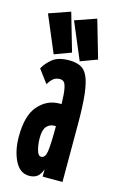

<svg xmlns="http://www.w3.org/2000/svg" viewBox="-111 -719 470 776"><g transform="rotate(15 124.0 -331.5)"><path d="M94 11Q55 11 34 -31Q13 -73 13 -132Q13 -221 49.5 -262Q86 -303 138 -303Q142 -303 146 -303Q145 -346 141 -366.5Q137 -387 130.5 -393Q124 -399 114 -399Q98 -399 87.5 -391Q77 -383 66 -365L25 -420Q37 -443 61 -462.5Q85 -482 131 -482Q158 -482 177.5 -473Q197 -464 208.5 -439Q220 -414 225.5 -366.5Q231 -319 231 -243V0H148V-31Q140 -8 127 1.5Q114 11 94 11ZM96 -148Q96 -123 102 -99.5Q108 -76 121 -76Q138 -76 142.5 -104.5Q147 -133 147 -211Q143 -211 141 -211Q121 -211 108.5 -196.5Q96 -182 96 -148ZM63 -489 -2 -643 87 -674 133 -515ZM172 -489 107 -643 196 -674 242 -515Z"/></g></svg>

Font: Inconsolata UltraCondensed Black
Style: Regular
Weight: 900
Width: 1
Monospace: yes
Designer: Raph Levien, Cyreal, Brenton Simpson
Foundry: Raph Levien, Cyreal, Google
Version: Version 3.001; ttfautohint (v1.8.2.53-6de2)